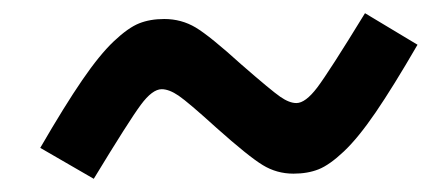

<svg xmlns="http://www.w3.org/2000/svg" viewBox="-20 -478 654 291"><path d="M346.2 -379.9Q391.1 -340.8 404.8 -331.3Q418.5 -321.8 429.2 -321.8Q442.9 -321.8 460.7 -345.2Q478.5 -368.7 533.2 -458L612.8 -410.2Q575.7 -346.2 549.3 -307.6Q522.9 -269 501.2 -248.5Q479.5 -228 462.9 -221.4Q446.3 -214.8 424.8 -214.8Q399.4 -214.8 378.2 -227.8Q356.9 -240.7 308.1 -284.2Q265.1 -323.2 250.7 -333Q236.3 -342.8 225.1 -342.8Q210.9 -342.8 193.4 -319.1Q175.8 -295.4 122.1 -207L41 -253.9Q78.1 -317.9 104.5 -356.4Q130.9 -395 152.6 -415.5Q174.3 -436 190.9 -442.6Q207.5 -449.2 229 -449.2Q254.9 -449.2 276.6 -436.3Q298.3 -423.3 346.2 -379.9Z"/></svg>

Font: IntelOne Mono Medium
Style: Italic
Weight: 500
Italic angle: -16°
Designer: Fred Shallcrass
Foundry: Frere-Jones Type LLC
Version: Version 1.200;hotconv 1.1.0;makeotfexe 2.6.0;FJTRelease1.2